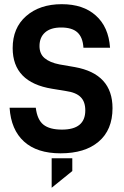

<svg xmlns="http://www.w3.org/2000/svg" viewBox="-20 -720 588 909"><path d="M93.8 -49.8Q32.2 -105.5 25.4 -210H149.4Q156.2 -153.3 185.5 -129.9Q214.8 -106.4 273.4 -106.4Q383.8 -106.4 383.8 -197.3Q383.8 -238.3 362.3 -259.8Q340.8 -282.2 292 -289.1L226.6 -299.8Q40 -330.1 40 -492.2Q40 -587.9 103.5 -643.6Q168 -700.2 272.5 -700.2Q374 -700.2 433.6 -646.5Q494.1 -592.8 501 -494.1H375Q372.1 -543.9 345.7 -567.4Q320.3 -589.8 269.5 -589.8Q219.7 -589.8 193.4 -566.4Q167 -543 167 -502Q167 -465.8 190.4 -445.3Q215.8 -423.8 261.7 -415L335 -402.3Q512.7 -370.1 512.7 -208Q512.7 -104.5 446.3 -48.8Q381.8 5.9 266.6 5.9Q155.3 5.9 93.8 -49.8ZM224.6 29.3H322.3V89.8L224.6 168.9Z"/></svg>

Font: DINish
Style: Bold
Weight: 700
Designer: Bert Driehuis
Foundry: Playbeing
Version: Version 3.008; git-95204e4c-release